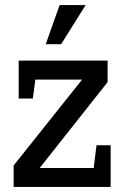

<svg xmlns="http://www.w3.org/2000/svg" viewBox="-20 -740 498 760"><path d="M54 -500H406V-415L137 -75H351L362 -165H418V0H34V-85L305 -425H120L110 -350H54ZM216 -720H319L222 -565H161Z"/></svg>

Font: Hermeneus One
Style: Regular
Weight: 400
Designer: Rodrigo Fuenzalida, Pablo Impallari
Foundry: Pablo Impallari, Rodrigo Fuenzalida
Version: Version 1.002; ttfautohint (v0.93) -l 8 -r 50 -G 200 -x 14 -